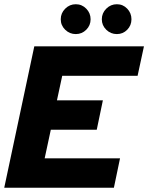

<svg xmlns="http://www.w3.org/2000/svg" viewBox="-43 -887 700 907"><path d="M-23 0 119 -668H637L607 -529H251L226 -413H443L414 -274H197L168 -139H524L495 0ZM315 -726Q286 -726 265 -746.5Q244 -767 244 -796Q244 -825 265 -846Q286 -867 315 -867Q344 -867 364.5 -846Q385 -825 385 -796Q385 -767 364.5 -746.5Q344 -726 315 -726ZM509 -726Q480 -726 459 -746.5Q438 -767 438 -796Q438 -825 459 -846Q480 -867 509 -867Q538 -867 558 -846Q578 -825 578 -796Q578 -767 558 -746.5Q538 -726 509 -726Z"/></svg>

Font: Atkinson Hyperlegible
Style: Bold Italic
Weight: 700
Italic angle: -12°
Designer: Elliott Scott, Megan Eiswerth, Linus Boman, Theodore Petrosky
Foundry: Braille Institute
Version: Version 1.006; ttfautohint (v1.8.3)